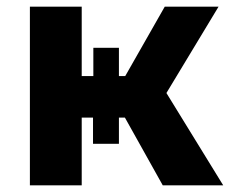

<svg xmlns="http://www.w3.org/2000/svg" viewBox="-20 -558 697 578"><path d="M470 0H652L481 -278L638 -538H476L357 -329H338V-414H261V-329H226V-538H70V0H226V-204H260V-125H338V-204H356Z"/></svg>

Font: AWKNG-Font
Style: Bold
Weight: 700
Designer: Awakening Church
Foundry: Awakening Church
Version: Version 1.700;PS 001.700;hotconv 1.0.88;makeotf.lib2.5.64775